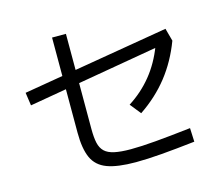

<svg xmlns="http://www.w3.org/2000/svg" viewBox="-111 -919 1222 1080"><g transform="rotate(-15 500.0 -379.5)"><path d="M552.5 20.5Q445.6 20.5 385.9 -1.8Q326.2 -24.1 301.9 -77.7Q277.6 -131.4 277.6 -224.6V-778.9H358.3V-224.6Q358.3 -175.3 365.4 -143.1Q372.6 -110.9 392.3 -92.2Q411.9 -73.5 448.6 -65.5Q485.3 -57.4 543.9 -57.4Q603.7 -57.4 689.4 -64.8Q775.1 -72.2 895.4 -86L898.9 -6.1Q788.4 6.5 702.8 13.5Q617.3 20.5 552.5 20.5ZM651.8 -238.1 601.4 -301.2Q679 -350.7 735.3 -420Q791.7 -489.4 826.7 -580.7L841.8 -575.4L64.5 -441.2L53.5 -517.2L906.5 -661.4L926.8 -587Q885.1 -476.3 817.2 -389.9Q749.2 -303.6 651.8 -238.1Z"/></g></svg>

Font: Murecho Thin
Style: Regular
Weight: 100
Designer: Neil Summerour
Foundry: Positype
Version: Version 1.010